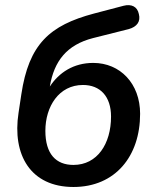

<svg xmlns="http://www.w3.org/2000/svg" viewBox="-20 -736 624 766"><path d="M273 10C440 10 539 -113 539 -282C539 -403 459 -485 352 -485C273 -485 215 -446 179 -391V-392C196 -492 246 -557 351 -584L494 -620C526 -629 542 -650 534 -680C528 -710 504 -721 473 -713L355 -682C178 -635 95 -560 65 -359L54 -286C28 -118 102 10 273 10ZM273 -78C203 -78 161 -122 161 -214C161 -311 215 -397 311 -397C380 -397 423 -351 423 -271C423 -162 368 -78 273 -78Z"/></svg>

Font: SN Pro Semibold
Style: Italic
Weight: 600
Italic angle: -9°
Designer: Tobias Whetton
Foundry: Supernotes
Version: Version 1.001;Glyphs 3.2 (3249)